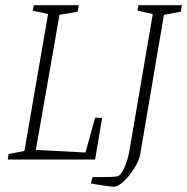

<svg xmlns="http://www.w3.org/2000/svg" viewBox="-20 -614 720 739"><path d="M373 -160 346 0H10L13 -21L74 -33L165 -560L106 -573L110 -594H283L279 -569L209 -557L118 -37L309 -27L346 -161ZM676 -569 611 -557 520 -22Q515 5 496 35Q477 65 455 85Q433 105 418 105Q405 104 377 100Q349 96 330 92L336 68Q415 68 430 65Q444 63 457.5 34Q471 5 478 -33L568 -560L509 -573L513 -594H680Z"/></svg>

Font: Grenze ExtraLight
Style: Italic
Weight: 275
Italic angle: -10°
Designer: Renata Polastri
Foundry: Omnibus-Type
Version: Version 1.002; ttfautohint (v1.8)